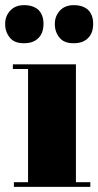

<svg xmlns="http://www.w3.org/2000/svg" viewBox="-44 -726 382 746"><path d="M187 -580C199 -565 217 -558 242 -558C267 -558 286 -565 299 -579C312 -592 318 -611 318 -634C318 -657 311 -675 298 -688C284 -700 266 -706 243 -706C220 -706 202 -699 189 -685C176 -671 169 -654 169 -633C169 -612 175 -595 187 -580ZM-6 -580C6 -565 24 -558 49 -558C74 -558 93 -565 106 -579C119 -592 125 -611 125 -634C125 -657 118 -675 105 -688C91 -700 73 -706 50 -706C27 -706 9 -699 -4 -685C-17 -671 -24 -654 -24 -633C-24 -612 -18 -595 -6 -580ZM6 -458C6 -458 65 -458 65 -458C65 -458 65 -18 65 -18C65 -18 10 -18 10 -18C10 -18 10 0 10 0C10 0 307 0 307 0C307 0 307 -18 307 -18C307 -18 251 -18 251 -18C251 -18 251 -476 251 -476C251 -476 6 -476 6 -476C6 -476 6 -458 6 -458Z"/></svg>

Font: Abril Fatface Utterance
Style: Regular
Weight: 500
Designer: Veronika Burian, Jos Scaglione
Foundry: TypeTogether
Version: ""